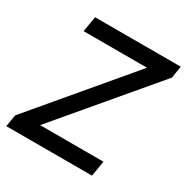

<svg xmlns="http://www.w3.org/2000/svg" viewBox="-166 -868 976 1007"><g transform="rotate(30 322.0 -364.0)"><path d="M6.8 0 19 -72.3 492.7 -634.3H108.9L124.5 -727.5H643.6L631.8 -654.8L157.7 -93.3H541.5L525.9 0Z"/></g></svg>

Font: Inter 28pt Medium
Style: Italic
Weight: 500
Italic angle: -9.3988°
Designer: Rasmus Andersson
Foundry: rsms
Version: Version 4.001;git-66647c0bb